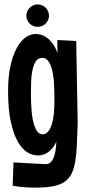

<svg xmlns="http://www.w3.org/2000/svg" viewBox="-20 -696 406 882"><path d="M336.9 -130.9Q335 -73.2 333 -29.1Q331.1 15.1 325.2 48.3Q319.3 81.5 307.6 104Q295.9 126.5 275.1 140.1Q254.4 153.8 222.4 159.9Q190.4 166 144 166Q121.1 166 94.7 164.3Q68.4 162.6 38.1 157.2L42 49.8Q78.1 52.2 105.7 53.7Q133.3 55.2 151.9 56.2Q173.8 57.6 189.9 58.1Q213.4 58.1 225.3 30.8Q237.3 3.4 238.8 -44.9Q230 -25.4 219 -13.2Q208 -1 196.5 6.1Q185.1 13.2 174.1 15.6Q163.1 18.1 153.8 18.1Q128.9 18.1 104.5 2.9Q80.1 -12.2 60.8 -47.1Q41.5 -82 29.3 -138.4Q17.1 -194.8 17.1 -277.8Q17.1 -342.3 27.6 -391.1Q38.1 -439.9 55.7 -473.1Q73.2 -506.3 96.2 -523.2Q119.1 -540 144 -540Q155.8 -540 169.2 -536.1Q182.6 -532.2 196.3 -522.2Q210 -512.2 222.4 -495.4Q234.9 -478.5 244.1 -452.1L243.2 -512.2L330.1 -507.8ZM230 -231Q230 -246.1 229.7 -266.8Q229.5 -287.6 228.3 -309.8Q227.1 -332 223.6 -353.5Q220.2 -375 214.1 -392.1Q208 -409.2 198.2 -419.7Q188.5 -430.2 173.8 -430.2Q155.3 -430.2 144.8 -414.6Q134.3 -398.9 129.2 -374.5Q124 -350.1 123 -320.8Q122.1 -291.5 122.1 -264.2Q122.1 -245.1 122.8 -224.1Q123.5 -203.1 125.5 -182.4Q127.4 -161.6 131.3 -143.1Q135.3 -124.5 141.1 -110.1Q147 -95.7 155.5 -87.4Q164.1 -79.1 175.8 -79.1Q190.4 -79.1 200.7 -91.1Q210.9 -103 217.5 -123.5Q224.1 -144 227.1 -171.6Q230 -199.2 230 -231ZM205.1 -623.5Q205.1 -613.3 200.9 -604Q196.8 -594.7 189.7 -587.6Q182.6 -580.6 173.1 -576.7Q163.6 -572.8 152.8 -572.8Q142.6 -572.8 133.1 -576.7Q123.5 -580.6 116.5 -587.6Q109.4 -594.7 105.2 -604Q101.1 -613.3 101.1 -623.5Q101.1 -634.3 105.2 -644Q109.4 -653.8 116.5 -660.6Q123.5 -667.5 133.1 -671.6Q142.6 -675.8 152.8 -675.8Q163.6 -675.8 173.1 -671.6Q182.6 -667.5 189.7 -660.6Q196.8 -653.8 200.9 -644Q205.1 -634.3 205.1 -623.5Z"/></svg>

Font: Mouse Memoirs
Style: Regular
Weight: 400
Version: Version 1.000